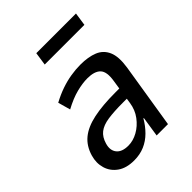

<svg xmlns="http://www.w3.org/2000/svg" viewBox="-200 -811 934 934"><g transform="rotate(-45 267.5 -344.0)"><path d="M177 9Q124 9 91 -14.5Q58 -38 47 -75.5Q36 -113 48 -154Q63 -205 99 -234.5Q135 -264 196 -277Q257 -290 346 -290H389L380 -229H336Q275 -229 234.5 -223Q194 -217 171 -199Q148 -181 138 -146Q127 -109 145.5 -85.5Q164 -62 208 -62Q241 -62 273.5 -80Q306 -98 330 -130Q354 -162 360 -204L380 -335Q389 -391 368 -413Q347 -435 298 -435Q265 -435 223.5 -424.5Q182 -414 132 -387L114 -451Q151 -471 186 -483Q221 -495 255 -500.5Q289 -506 321 -506Q375 -506 412 -491Q449 -476 465.5 -439Q482 -402 472 -336L418 0H340L356 -104H353Q334 -71 308 -45Q282 -19 249.5 -5Q217 9 177 9ZM199 -629 209 -697H482L472 -629Z"/></g></svg>

Font: Nunito Sans 7pt Condensed Medium
Style: Italic
Weight: 500
Width: 3
Italic angle: -9°
Designer: Vernon Adams
Foundry: Vernon Adams
Version: Version 3.101;gftools[0.9.27]